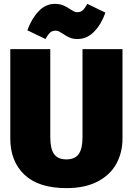

<svg xmlns="http://www.w3.org/2000/svg" viewBox="-20 -949 684 989"><path d="M611 -236Q611 -163 579 -105Q547 -47 482 -13.5Q417 20 322 20Q179 20 106 -49Q33 -118 33 -236V-696H239V-242Q239 -183 258.5 -155.5Q278 -128 322 -128Q366 -128 385.5 -155.5Q405 -183 405 -242V-696H611ZM304 -775Q292 -783 284 -787Q276 -791 267 -791Q249 -791 238 -781Q227 -771 214 -748L121 -793Q142 -852 178.5 -890.5Q215 -929 262 -929Q287 -929 304.5 -922Q322 -915 341 -902Q353 -894 361 -890Q369 -886 378 -886Q395 -886 406 -896Q417 -906 430 -929L523 -884Q502 -824 465 -786Q428 -748 380 -748Q356 -748 339.5 -755Q323 -762 304 -775Z"/></svg>

Font: FiraGO Heavy
Style: Regular
Weight: 900
Designer: bBox Type
Foundry: bBox Type GmbH
Version: Version 1.001